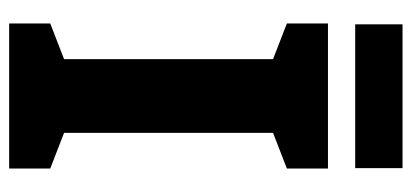

<svg xmlns="http://www.w3.org/2000/svg" viewBox="-266 -656 921 430"><g transform="rotate(90 195.0 -440.5)"><path d="M356 -881H34V-775H356ZM357 0V-92L277 -123V-591L357 -622V-714H32V-622L112 -591V-123L32 -92V0Z"/></g></svg>

Font: Noto Sans Lao Looped SemiCondensed ExtraBold
Style: Regular
Weight: 800
Width: 4
Designer: Mark Frömberg, Ben Mitchell
Foundry: The Fontpad Ltd
Version: Version 1.002